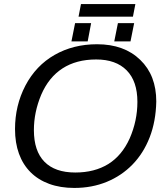

<svg xmlns="http://www.w3.org/2000/svg" viewBox="-20 -916 818 946"><path d="M458 -698Q592 -698 671 -621Q750 -545 750 -416Q748 -318 717.5 -239.5Q687 -161 633 -105.5Q579 -50 506 -20Q433 10 346 10Q277 10 222.5 -10Q168 -30 130.5 -67.5Q93 -105 73.5 -158.5Q54 -212 54 -280Q54 -396 105 -494Q157 -593 249 -645.5Q341 -698 458 -698ZM454 -623Q356 -623 288 -579Q220 -535 183 -449Q147 -363 147 -275Q147 -172 199 -119Q251 -66 351 -66Q446 -66 514 -108Q581 -150 619 -234Q657 -321 657 -414Q657 -516 604 -569.5Q551 -623 454 -623ZM543 -712 561 -802H641L623 -712ZM332 -712 350 -802H429L412 -712ZM635 -834H367L379 -896H647Z"/></svg>

Font: Libra Sans Modern
Style: Italic
Weight: 400
Italic angle: -12°
Foundry: Stefan Peev, Context Ltd
Version: Version 1.000